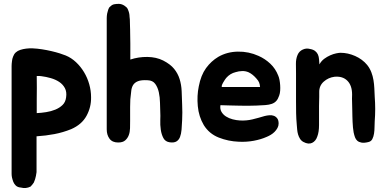

<svg xmlns="http://www.w3.org/2000/svg" viewBox="-20 -651 2001 993"><path d="M320 -364Q349 -352 373 -329.5Q397 -307 414.5 -278Q432 -249 441.5 -215.5Q451 -182 451 -148Q452 -97 427.5 -52Q403 -7 348 17Q306 34 261.5 42.5Q217 51 169 54V237Q169 243 167.5 248Q166 253 166 258Q164 268 161.5 276Q159 284 155 293Q151 299 147 304Q143 309 138 314Q114 326 88 319Q72 318 62 309Q53 300 49 290Q45 280 42 267Q41 262 40.5 257.5Q40 253 40 248V-309Q40 -315 40.5 -321.5Q41 -328 42 -335Q43 -347 48 -359Q57 -384 85 -393Q113 -402 148 -401Q172 -400 197.5 -396Q223 -392 246.5 -386.5Q270 -381 289 -375Q308 -369 320 -364ZM322 -148Q326 -176 315.5 -195.5Q305 -215 286 -227.5Q267 -240 242.5 -247Q218 -254 194 -257Q191 -258 184.5 -258Q178 -258 170 -258Q170 -226 170.5 -196.5Q171 -167 170 -133V-66Q193 -67 218.5 -71Q244 -75 266 -84Q288 -93 303.5 -108Q319 -123 322 -148Z M922 -111Q923 -91 923 -69.5Q923 -48 922 -30Q921 -3 919 19.5Q917 42 911 57.5Q905 73 892.5 80.5Q880 88 858 85Q835 82 825 63Q815 44 811.5 19.5Q808 -5 809 -30Q810 -55 809 -69Q808 -91 807.5 -119.5Q807 -148 801.5 -173.5Q796 -199 783 -217Q770 -235 744 -236Q711 -238 693.5 -231Q676 -224 668 -210.5Q660 -197 658.5 -178Q657 -159 654 -137L653 -98V-25Q653 -7 652.5 12.5Q652 32 646 48Q640 64 627.5 75Q615 86 591 86Q561 86 546.5 66.5Q532 47 532 18V-557Q532 -563 532.5 -568.5Q533 -574 534 -580Q536 -586 537 -591.5Q538 -597 540 -602Q543 -612 550 -617Q555 -622 560 -625Q565 -628 571 -629Q576 -630 582 -630.5Q588 -631 594 -631Q609 -631 623 -622Q629 -618 634 -613.5Q639 -609 642 -601Q650 -582 650 -565Q651 -560 651.5 -550.5Q652 -541 652 -531Q652 -521 652.5 -511.5Q653 -502 653 -497V-492Q654 -460 654 -427Q654 -394 654 -360V-343Q696 -357 742 -356.5Q788 -356 824 -338Q861 -319 880.5 -295Q900 -271 909 -242Q918 -213 919.5 -180Q921 -147 922 -111Z M1349 -51Q1361 -54 1373.5 -55Q1386 -56 1396.5 -52Q1407 -48 1414 -38.5Q1421 -29 1421 -12Q1421 0 1415 11Q1409 22 1400 31Q1391 40 1380 46.5Q1369 53 1359 57Q1330 70 1292.5 77Q1255 84 1215 82Q1161 80 1111.5 60.5Q1062 41 1034 -4Q1008 -48 1003 -102Q998 -156 1008 -204Q1019 -262 1045.5 -298.5Q1072 -335 1109 -357Q1154 -383 1210 -384Q1266 -385 1317 -362Q1351 -347 1378 -321.5Q1405 -296 1419 -260Q1423 -251 1425.5 -238Q1428 -225 1429 -210.5Q1430 -196 1429 -182Q1428 -168 1424 -157Q1418 -139 1409 -129Q1400 -119 1386 -114Q1372 -109 1352.5 -107.5Q1333 -106 1306 -105Q1282 -104 1261 -104Q1240 -104 1218 -104.5Q1196 -105 1172.5 -105.5Q1149 -106 1120 -107Q1117 -87 1125.5 -72.5Q1134 -58 1149 -48.5Q1164 -39 1183 -34Q1202 -29 1220 -28Q1254 -26 1285 -33.5Q1316 -41 1349 -51ZM1306 -245Q1287 -267 1266 -277Q1250 -284 1232.5 -283.5Q1215 -283 1199 -278Q1170 -271 1150 -248Q1148 -246 1143 -238.5Q1138 -231 1133.5 -223Q1129 -215 1127 -208Q1125 -201 1129 -201H1325Q1324 -215 1320 -224.5Q1316 -234 1306 -245Z M1511 -271Q1511 -294 1510.5 -320Q1510 -346 1519 -367Q1527 -386 1545.5 -394.5Q1564 -403 1582 -398Q1600 -395 1610 -387Q1620 -379 1624.5 -368.5Q1629 -358 1630 -344.5Q1631 -331 1632 -318Q1642 -336 1657 -347Q1672 -358 1688 -365Q1704 -372 1718.5 -375Q1733 -378 1741 -378Q1779 -378 1816.5 -361.5Q1854 -345 1879 -315Q1893 -297 1900.5 -277.5Q1908 -258 1911.5 -237Q1915 -216 1916 -194.5Q1917 -173 1918 -151Q1923 -87 1918 -24Q1917 -11 1917 6Q1917 23 1914.5 39.5Q1912 56 1905.5 68.5Q1899 81 1884 84Q1863 89 1849.5 86.5Q1836 84 1828 77Q1820 70 1816 59Q1812 48 1809 34Q1807 23 1805.5 8.5Q1804 -6 1803.5 -21Q1803 -36 1802.5 -50.5Q1802 -65 1802 -77Q1802 -96 1801 -119Q1800 -142 1801 -162Q1801 -209 1776.5 -233.5Q1752 -258 1710 -254Q1678 -250 1654 -228.5Q1630 -207 1631 -173Q1631 -160 1631 -149Q1631 -138 1630.5 -127Q1630 -116 1630 -103Q1630 -90 1630 -74Q1630 -41 1630 -4.5Q1630 32 1621 55Q1613 79 1594 88Q1575 97 1549 83Q1538 77 1531.5 66.5Q1525 56 1521.5 44Q1518 32 1517 19.5Q1516 7 1515 -4Q1512 -37 1511.5 -65.5Q1511 -94 1511 -127Z"/></svg>

Font: BM JUA
Style: Regular
Weight: 400
Designer: BONGJIN KIM, JAEHYUN KEUM, JUHEE TAE
Foundry: WOOWA BROTHERS Corporation.
Version: Version 1.100